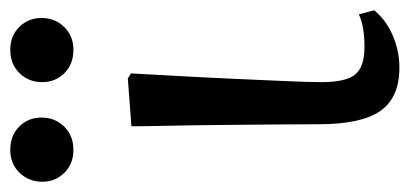

<svg xmlns="http://www.w3.org/2000/svg" viewBox="-276 -552 798 374"><g transform="rotate(-90 123.0 -365.0)"><path d="M178 14Q120 14 94 -23Q68 -60 68 -143Q68 -181 67.5 -233Q67 -285 66.5 -339.5Q66 -394 65 -439Q64 -484 64 -508L157 -515L167 -509Q165 -471 162 -417.5Q159 -364 156.5 -308.5Q154 -253 152 -207Q150 -161 150 -138Q150 -90 165 -72Q180 -54 219 -54Q259 -54 282 -65L290 -35Q271 -12 241 1Q211 14 178 14ZM213 -621Q185 -621 167.5 -638.5Q150 -656 150 -682Q150 -708 167.5 -726Q185 -744 213 -744Q240 -744 257.5 -726.5Q275 -709 275 -683Q275 -657 257.5 -639Q240 -621 213 -621ZM18 -621Q-9 -621 -26.5 -638.5Q-44 -656 -44 -682Q-44 -708 -26.5 -726Q-9 -744 18 -744Q46 -744 63.5 -726.5Q81 -709 81 -683Q81 -657 63.5 -639Q46 -621 18 -621Z"/></g></svg>

Font: Literata 36pt
Style: Regular
Weight: 400
Designer: Latin by Veronika Burian and Jose Scaglione. Greek by Irene Vlachou. Cyrillic by Vera Evstafieva.
Foundry: TypeTogether
Version: Version 3.002